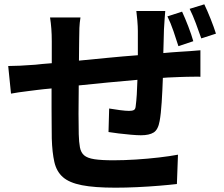

<svg xmlns="http://www.w3.org/2000/svg" viewBox="-20 -819 1040 890"><path d="M746 -768Q745 -757 743 -729.5Q741 -702 740 -682Q739 -652 738.5 -625.5Q738 -599 737 -573Q758 -575 777 -576.5Q796 -578 813 -579Q833 -580 860 -582Q887 -584 909 -586V-463Q901 -464 883 -463.5Q865 -463 845.5 -463Q826 -463 813 -462Q797 -461 777 -460.5Q757 -460 735 -458Q733 -400 729.5 -345Q726 -290 720 -258Q713 -218 692.5 -205Q672 -192 633 -192Q616 -192 587 -194.5Q558 -197 529.5 -200.5Q501 -204 483 -207L486 -316Q509 -312 536 -308.5Q563 -305 578 -305Q593 -305 600.5 -309Q608 -313 609 -327Q615 -372 617 -449Q550 -443 479.5 -436.5Q409 -430 345 -423Q344 -355 344 -292Q344 -229 345 -197Q346 -160 350.5 -136Q355 -112 370 -99Q385 -86 417.5 -81Q450 -76 506 -76Q555 -76 610 -79.5Q665 -83 716.5 -89Q768 -95 805 -102L800 34Q766 38 717.5 42Q669 46 616 48.5Q563 51 515 51Q418 51 359.5 39.5Q301 28 271.5 2Q242 -24 232 -68Q222 -112 220 -177Q220 -199 219.5 -235.5Q219 -272 219 -317.5Q219 -363 219 -409Q199 -407 182 -405.5Q165 -404 152 -402Q136 -400 112.5 -397Q89 -394 67 -391Q45 -388 31 -385L18 -513Q39 -513 72.5 -514.5Q106 -516 144 -519Q158 -521 177 -522.5Q196 -524 220 -526Q220 -561 220 -587.5Q220 -614 220 -627Q220 -659 218 -685.5Q216 -712 212 -738H353Q349 -713 348 -689.5Q347 -666 347 -634Q347 -617 346.5 -592Q346 -567 346 -538Q409 -544 480 -551Q551 -558 619 -563V-676Q619 -696 616.5 -725Q614 -754 612 -768ZM824 -765Q838 -735 853 -696Q868 -657 876 -628L807 -605Q797 -637 784 -675Q771 -713 756 -743ZM927 -799Q941 -770 956.5 -731Q972 -692 981 -663L913 -641Q902 -673 888 -710.5Q874 -748 859 -778Z"/></svg>

Font: Chiron Sans HK TT
Style: Bold
Weight: 700
Designer: Ryoko NISHIZUKA 西塚涼子 (kana, bopomofo & ideographs); Paul D. Hunt (Latin, Greek & Cyrillic); Sandoll Communications 산돌커뮤니
Foundry: Adobe
Version: Version 2.022;hotconv 1.0.109;makeotfexe 2.5.65596